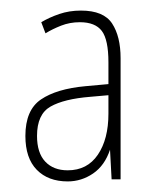

<svg xmlns="http://www.w3.org/2000/svg" viewBox="-20 -742 303 363"><path d="M133 -722Q176 -722 192 -697.5Q208 -673 208 -632V-403H191L188 -459Q178 -429 156 -414Q134 -399 108 -399Q71 -399 49.5 -421Q28 -443 28 -485Q28 -534 57.5 -554Q87 -574 141 -579L185 -583V-624Q185 -667 172.5 -683.5Q160 -700 131 -700Q112 -700 95.5 -693.5Q79 -687 66 -679L58 -700Q73 -709 92 -715.5Q111 -722 133 -722ZM151 -559Q101 -555 75.5 -540.5Q50 -526 50 -485Q50 -453 65.5 -436.5Q81 -420 108 -420Q145 -420 165 -449.5Q185 -479 185 -527V-562Z"/></svg>

Font: Noto Sans Gurmukhi ExtraCondensed Thin
Style: Regular
Weight: 100
Width: 2
Designer: Jelle Bosma - Monotype Design Team
Foundry: Monotype Imaging Inc.
Version: Version 2.004; ttfautohint (v1.8.4.7-5d5b)